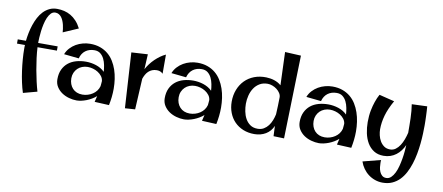

<svg xmlns="http://www.w3.org/2000/svg" viewBox="-80 -1044 3714 1610"><g transform="rotate(10 1777.5 -238.5)"><path d="M352.1 -374H187Q189 -331.1 195.3 -282Q201.7 -232.9 210.4 -183.8Q219.2 -134.8 229.7 -88.9Q240.2 -43 251 -6.8L132.8 24.9Q120.1 -13.7 110.1 -60.3Q100.1 -106.9 93.3 -155.8Q86.4 -204.6 82.8 -252.7Q79.1 -300.8 79.1 -341.8Q79.1 -348.6 79.1 -357.2Q79.1 -365.7 80.1 -374H12.2V-410.2H82Q85.4 -442.4 92.5 -478Q99.6 -513.7 111.1 -548.1Q122.6 -582.5 138.9 -613.5Q155.3 -644.5 177.7 -668Q200.2 -691.4 229 -705.3Q257.8 -719.2 293.9 -719.2Q325.2 -719.2 354.7 -712.2Q384.3 -705.1 410.6 -689.7Q437 -674.3 460 -649.4Q482.9 -624.5 501 -588.9L373 -533.2Q372.1 -545.9 370.1 -562.3Q368.2 -578.6 364 -595.5Q359.9 -612.3 353.3 -628.7Q346.7 -645 337.2 -657.7Q327.6 -670.4 314.5 -678.2Q301.3 -686 284.2 -686Q262.7 -686 247.3 -669.9Q231.9 -653.8 220.9 -628.7Q210 -603.5 203.1 -572.5Q196.3 -541.5 192.6 -511.7Q189 -481.9 187.5 -456.5Q186 -431.2 186 -417V-410.2H352.1Z M738.3 -5.9 750.5 -57.1Q733.4 -42 712.6 -29.8Q691.9 -17.6 669.9 -9Q647.9 -0.5 626.2 4.2Q604.5 8.8 586.4 8.8Q554.7 8.8 521 -0.5Q487.3 -9.8 460 -28.3Q432.6 -46.9 415 -74.7Q397.5 -102.5 397.5 -139.2Q397.5 -187 414.1 -222.2Q430.7 -257.3 459.2 -280.3Q487.8 -303.2 526.4 -314.2Q564.9 -325.2 609.4 -325.2Q630.4 -325.2 652.3 -321.8Q674.3 -318.4 695.3 -311.5Q716.3 -304.7 735.4 -293.5Q754.4 -282.2 769.5 -267.1Q768.1 -293.5 762.5 -322.8Q756.8 -352.1 744.9 -376.2Q732.9 -400.4 712.9 -416.3Q692.9 -432.1 662.1 -432.1Q617.2 -432.1 586.2 -408.9Q555.2 -385.7 543.5 -341.8L416.5 -355Q428.2 -385.3 449.7 -408.4Q471.2 -431.6 498.3 -447.3Q525.4 -462.9 556.2 -470.9Q586.9 -479 618.2 -479Q666 -479 703.9 -465.3Q741.7 -451.7 770.5 -427.7Q799.3 -403.8 819.3 -371.3Q839.4 -338.9 852.1 -301.5Q864.7 -264.2 870.6 -223.4Q876.5 -182.6 876.5 -142.1Q876.5 -106 872.6 -70.6Q868.7 -35.2 861.3 0ZM764.2 -144Q765.6 -155.3 766.4 -166Q767.1 -176.8 768.1 -188Q765.6 -210.9 752 -228.8Q738.3 -246.6 718.8 -259Q699.2 -271.5 676.3 -277.8Q653.3 -284.2 631.3 -284.2Q606 -284.2 584 -275.6Q562 -267.1 545.9 -251.5Q529.8 -235.8 520.5 -214.4Q511.2 -192.9 511.2 -167Q511.2 -140.6 519.3 -118.9Q527.3 -97.2 542 -81.3Q556.6 -65.4 577.9 -56.6Q599.1 -47.9 625.5 -47.9Q648.9 -47.9 671.4 -54.7Q693.8 -61.5 712.6 -74Q731.4 -86.4 744.9 -104.2Q758.3 -122.1 764.2 -144Z M1108.4 -476.1 1101.6 -348.1Q1114.3 -371.6 1131.3 -394.3Q1148.4 -417 1168.7 -436.8Q1189 -456.5 1211.7 -472.9Q1234.4 -489.3 1258.3 -500V-336.9Q1248 -348.1 1234.9 -353Q1221.7 -357.9 1206.5 -357.9Q1184.1 -357.9 1166.5 -350.6Q1148.9 -343.3 1135.7 -330.8Q1122.6 -318.4 1113.3 -301.5Q1104 -284.7 1097.7 -266.1L1083.5 -2.9L997.6 2.9L969.2 -467.8Z M1652.3 -5.9 1664.6 -57.1Q1647.5 -42 1626.7 -29.8Q1606 -17.6 1584 -9Q1562 -0.5 1540.3 4.2Q1518.6 8.8 1500.5 8.8Q1468.8 8.8 1435.1 -0.5Q1401.4 -9.8 1374 -28.3Q1346.7 -46.9 1329.1 -74.7Q1311.5 -102.5 1311.5 -139.2Q1311.5 -187 1328.1 -222.2Q1344.7 -257.3 1373.3 -280.3Q1401.9 -303.2 1440.4 -314.2Q1479 -325.2 1523.4 -325.2Q1544.4 -325.2 1566.4 -321.8Q1588.4 -318.4 1609.4 -311.5Q1630.4 -304.7 1649.4 -293.5Q1668.5 -282.2 1683.6 -267.1Q1682.1 -293.5 1676.5 -322.8Q1670.9 -352.1 1658.9 -376.2Q1647 -400.4 1627 -416.3Q1606.9 -432.1 1576.2 -432.1Q1531.2 -432.1 1500.2 -408.9Q1469.2 -385.7 1457.5 -341.8L1330.6 -355Q1342.3 -385.3 1363.8 -408.4Q1385.3 -431.6 1412.4 -447.3Q1439.5 -462.9 1470.2 -470.9Q1501 -479 1532.2 -479Q1580.1 -479 1617.9 -465.3Q1655.8 -451.7 1684.6 -427.7Q1713.4 -403.8 1733.4 -371.3Q1753.4 -338.9 1766.1 -301.5Q1778.8 -264.2 1784.7 -223.4Q1790.5 -182.6 1790.5 -142.1Q1790.5 -106 1786.6 -70.6Q1782.7 -35.2 1775.4 0ZM1678.2 -144Q1679.7 -155.3 1680.4 -166Q1681.2 -176.8 1682.1 -188Q1679.7 -210.9 1666 -228.8Q1652.3 -246.6 1632.8 -259Q1613.3 -271.5 1590.3 -277.8Q1567.4 -284.2 1545.4 -284.2Q1520 -284.2 1498 -275.6Q1476.1 -267.1 1460 -251.5Q1443.8 -235.8 1434.6 -214.4Q1425.3 -192.9 1425.3 -167Q1425.3 -140.6 1433.3 -118.9Q1441.4 -97.2 1456.1 -81.3Q1470.7 -65.4 1491.9 -56.6Q1513.2 -47.9 1539.6 -47.9Q1563 -47.9 1585.4 -54.7Q1607.9 -61.5 1626.7 -74Q1645.5 -86.4 1658.9 -104.2Q1672.4 -122.1 1678.2 -144Z M2259.3 -312Q2259.3 -330.6 2248.3 -347.9Q2237.3 -365.2 2220.2 -378.4Q2203.1 -391.6 2182.1 -399.4Q2161.1 -407.2 2141.6 -407.2Q2101.6 -407.2 2072.8 -389.6Q2043.9 -372.1 2025.6 -344Q2007.3 -315.9 1998.5 -281Q1989.7 -246.1 1989.7 -210.9Q1989.7 -179.2 1996.3 -145.8Q2002.9 -112.3 2018.3 -84.5Q2033.7 -56.6 2059.1 -38.8Q2084.5 -21 2122.6 -21Q2152.3 -21 2174.6 -34.2Q2196.8 -47.4 2212.6 -68.1Q2228.5 -88.9 2238.8 -115Q2249 -141.1 2254.4 -167Q2255.9 -203.1 2257.6 -240Q2259.3 -276.9 2259.3 -312ZM2374.5 -688 2355.5 20 2265.6 17.1 2261.7 -69.8Q2252 -46.4 2236.1 -28.1Q2220.2 -9.8 2199.5 2.7Q2178.7 15.1 2154.1 21.5Q2129.4 27.8 2102.5 27.8Q2050.3 27.8 2007.3 10.3Q1964.4 -7.3 1933.8 -38.6Q1903.3 -69.8 1886.5 -113.3Q1869.6 -156.7 1869.6 -208Q1869.6 -263.7 1887.9 -310.3Q1906.2 -356.9 1939.2 -390.4Q1972.2 -423.8 2018.6 -441.7Q2064.9 -459.5 2120.6 -458Q2137.2 -457.5 2154.5 -454.8Q2171.9 -452.1 2188.5 -446.8Q2205.1 -441.4 2220.5 -433.1Q2235.8 -424.8 2248.5 -413.1L2238.3 -694.8Z M2801.3 -5.9 2813.5 -57.1Q2796.4 -42 2775.6 -29.8Q2754.9 -17.6 2732.9 -9Q2710.9 -0.5 2689.2 4.2Q2667.5 8.8 2649.4 8.8Q2617.7 8.8 2584 -0.5Q2550.3 -9.8 2522.9 -28.3Q2495.6 -46.9 2478 -74.7Q2460.4 -102.5 2460.4 -139.2Q2460.4 -187 2477.1 -222.2Q2493.7 -257.3 2522.2 -280.3Q2550.8 -303.2 2589.4 -314.2Q2627.9 -325.2 2672.4 -325.2Q2693.4 -325.2 2715.3 -321.8Q2737.3 -318.4 2758.3 -311.5Q2779.3 -304.7 2798.3 -293.5Q2817.4 -282.2 2832.5 -267.1Q2831.1 -293.5 2825.4 -322.8Q2819.8 -352.1 2807.9 -376.2Q2795.9 -400.4 2775.9 -416.3Q2755.9 -432.1 2725.1 -432.1Q2680.2 -432.1 2649.2 -408.9Q2618.2 -385.7 2606.4 -341.8L2479.5 -355Q2491.2 -385.3 2512.7 -408.4Q2534.2 -431.6 2561.3 -447.3Q2588.4 -462.9 2619.1 -470.9Q2649.9 -479 2681.2 -479Q2729 -479 2766.8 -465.3Q2804.7 -451.7 2833.5 -427.7Q2862.3 -403.8 2882.3 -371.3Q2902.3 -338.9 2915 -301.5Q2927.7 -264.2 2933.6 -223.4Q2939.5 -182.6 2939.5 -142.1Q2939.5 -106 2935.5 -70.6Q2931.6 -35.2 2924.3 0ZM2827.1 -144Q2828.6 -155.3 2829.3 -166Q2830.1 -176.8 2831.1 -188Q2828.6 -210.9 2814.9 -228.8Q2801.3 -246.6 2781.7 -259Q2762.2 -271.5 2739.3 -277.8Q2716.3 -284.2 2694.3 -284.2Q2668.9 -284.2 2647 -275.6Q2625 -267.1 2608.9 -251.5Q2592.8 -235.8 2583.5 -214.4Q2574.2 -192.9 2574.2 -167Q2574.2 -140.6 2582.3 -118.9Q2590.3 -97.2 2605 -81.3Q2619.6 -65.4 2640.9 -56.6Q2662.1 -47.9 2688.5 -47.9Q2711.9 -47.9 2734.4 -54.7Q2756.8 -61.5 2775.6 -74Q2794.4 -86.4 2807.9 -104.2Q2821.3 -122.1 2827.1 -144Z M3491.2 -453.1Q3492.7 -435.5 3493.9 -414.6Q3495.1 -393.6 3495.8 -372.3Q3496.6 -351.1 3497.1 -330.3Q3497.6 -309.6 3497.6 -292Q3497.6 -259.8 3496.1 -220Q3494.6 -180.2 3490.2 -136.5Q3485.8 -92.8 3477.5 -47.9Q3469.2 -2.9 3455.8 39.1Q3442.4 81.1 3422.9 118.2Q3403.3 155.3 3376.5 182.9Q3349.6 210.4 3314.2 226.3Q3278.8 242.2 3233.4 242.2Q3199.2 242.2 3168.2 231.4Q3137.2 220.7 3111.6 201.4Q3085.9 182.1 3066.7 155.3Q3047.4 128.4 3036.6 96.2L3188.5 57.1Q3187.5 63 3187.5 69.6Q3187.5 76.2 3187.5 83Q3187.5 98.6 3189.9 118.7Q3192.4 138.7 3199.7 156.2Q3207 173.8 3220.7 186Q3234.4 198.2 3256.3 198.2Q3279.3 198.2 3296.9 181.6Q3314.5 165 3327.4 138.7Q3340.3 112.3 3348.9 79.1Q3357.4 45.9 3363 12.5Q3368.7 -21 3371.1 -51.5Q3373.5 -82 3374.5 -103Q3362.8 -76.7 3345.9 -54.2Q3329.1 -31.7 3307.4 -15.4Q3285.6 1 3259.3 10Q3232.9 19 3201.7 19Q3152.8 19 3118.7 -2.9Q3084.5 -24.9 3063.2 -60.8Q3042 -96.7 3032.2 -142.8Q3022.5 -189 3022.5 -236.8Q3022.5 -291.5 3031.2 -335.7Q3040 -379.9 3051.3 -412.1Q3064 -449.7 3080.6 -479L3210.4 -446.8Q3169.9 -375 3152.6 -314.2Q3135.3 -253.4 3135.3 -195.8Q3135.3 -171.9 3141.4 -145Q3147.5 -118.2 3160.9 -95.5Q3174.3 -72.8 3195.3 -57.9Q3216.3 -43 3246.6 -43Q3272.9 -43 3293.2 -57.9Q3313.5 -72.8 3328.9 -96.4Q3344.2 -120.1 3355 -149.2Q3365.7 -178.2 3372.6 -207Q3372.6 -234.9 3372.3 -266.4Q3372.1 -297.9 3371.1 -329.8Q3370.1 -361.8 3367.4 -392.3Q3364.7 -422.9 3360.4 -448.2Z"/></g></svg>

Font: Original Surfer
Style: Regular
Weight: 400
Designer: Astigmatic (AOETI)
Foundry: Astigmatic (AOETI)
Version: Version 1.001